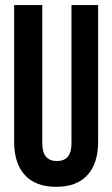

<svg xmlns="http://www.w3.org/2000/svg" viewBox="-20 -720 438 749"><path d="M35.2 -167V-700.2H145V-160.2Q145 -91.8 202.1 -91.8Q258.8 -91.8 258.8 -160.2V-700.2H362.8V-167Q362.8 -82.5 321 -36.9Q279.3 8.8 199.2 8.8Q119.1 8.8 77.1 -36.9Q35.2 -82.5 35.2 -167Z"/></svg>

Font: Bebas Neue Bold
Style: Regular
Weight: 700
Designer: Ryoichi Tsunekawa
Foundry: Ryoichi Tsunekawa
Version: Version 1.300